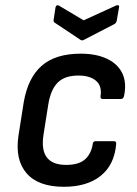

<svg xmlns="http://www.w3.org/2000/svg" viewBox="-20 -706 525 737"><path d="M225 11Q127 11 82 -41Q37 -93 51 -186L71 -313Q87 -407 140 -453.5Q193 -500 290 -500Q349 -500 390.5 -480.5Q432 -461 449.5 -424.5Q467 -388 456 -337Q453 -326 445 -326H375Q364 -326 366 -337Q372 -376 348.5 -396Q325 -416 281 -416Q228 -416 201 -388.5Q174 -361 165 -303L147 -189Q138 -130 160 -101.5Q182 -73 234 -73Q282 -73 306 -94Q330 -115 336 -153Q337 -164 347 -164H418Q427 -164 426 -153Q419 -73 366.5 -31Q314 11 225 11ZM426 -685Q431 -687 434.5 -685.5Q438 -684 437 -678L428 -626Q426 -617 418 -613L302 -553Q295 -549 289 -553L193 -617Q189 -619 187 -622Q185 -625 186 -631L193 -677Q196 -690 207 -684L301 -628Z"/></svg>

Font: Sofia Sans Semi Condensed SemiBold
Style: Italic
Weight: 600
Italic angle: -9°
Version: Version 4.100